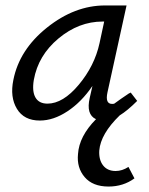

<svg xmlns="http://www.w3.org/2000/svg" viewBox="-20 -436 547 704"><path d="M404 191Q428 191 451 176L473 218Q432 248 378 248Q320 248 290.5 213.5Q261 179 266 129Q270 64 332 1Q295 -16 309 -77L319 -121Q279 -62 227.5 -28Q176 6 126 6Q68 6 42 -37Q16 -80 29 -143Q51 -254 152.5 -335Q254 -416 365 -416H444L374 -97Q365 -55 391 -55Q396 -55 399 -56Q422 -73 455 -95L456 -94L459 -97L483 -66Q447 -30 419 -13Q349 55 344 116Q342 150 358 170.5Q374 191 404 191ZM154 -56Q211 -56 269 -125.5Q327 -195 345 -278L362 -357H356Q269 -357 194.5 -295Q120 -233 104 -143Q97 -101 110 -78.5Q123 -56 154 -56Z"/></svg>

Font: EauTest Medium
Style: Italic
Weight: 500
Italic angle: -12°
Designer: Christian Thalmann (Catharsis Fonts)
Version: Version 0.001;PS 000.001;hotconv 1.0.88;makeotf.lib2.5.64775